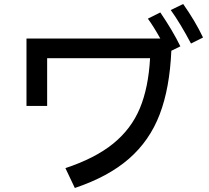

<svg xmlns="http://www.w3.org/2000/svg" viewBox="-20 -898 1040 957"><path d="M893 -878Q953 -793 992 -711L932 -681Q878 -783 831 -848ZM779 -836Q841 -745 879 -667L834 -645Q826 -459 776 -328Q726 -197 623 -107Q520 -17 353 39L306 -60Q454 -109 544 -182Q634 -255 677 -358Q720 -461 728 -608H215V-370H112V-706H779Q745 -767 717 -805Z"/></svg>

Font: IBM Plex Sans JP Medium
Style: Regular
Weight: 500
Designer: Mike Abbink; Paul van der Laan; Pieter van Rosmalen; Wujin Sim; Yejin Wi; Jinhee Kim; Boomi Park; Yona Kim; Kichan Ma
Foundry: Sandoll Inc.
Version: Version 1.001